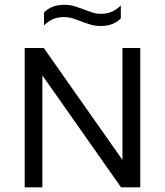

<svg xmlns="http://www.w3.org/2000/svg" viewBox="-20 -800 704 820"><path d="M85.5 0V-595H167L519.5 -93.5H503V-595H579V0H497L144.5 -501.5H161V0ZM409 -689Q385.5 -689 364.8 -695.5Q344 -702 324.5 -709.5Q306.5 -716.5 289.2 -721.8Q272 -727 254 -727Q227 -727 207 -718.5Q187 -710 168 -692V-746.5Q184 -763 205 -771.2Q226 -779.5 255 -779.5Q278.5 -779.5 299.5 -773Q320.5 -766.5 339.5 -759Q357.5 -752 374.8 -746.5Q392 -741 410 -741Q437 -741 457.2 -749.8Q477.5 -758.5 496 -776.5V-721.5Q480.5 -705.5 459.2 -697.2Q438 -689 409 -689Z"/></svg>

Font: Encode Sans SC
Style: Regular
Weight: 400
Version: Version 3.002